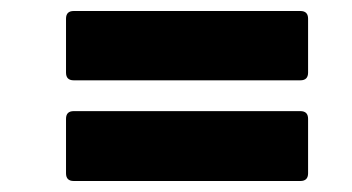

<svg xmlns="http://www.w3.org/2000/svg" viewBox="-20 -476 640 349"><path d="M114 -330Q100 -330 100 -344V-442Q100 -456 114 -456H526Q540 -456 540 -442V-344Q540 -330 526 -330ZM114 -147Q100 -147 100 -161V-260Q100 -274 114 -274H526Q540 -274 540 -260V-161Q540 -147 526 -147Z"/></svg>

Font: Sofia Sans Black
Style: Italic
Weight: 900
Italic angle: -9°
Version: Version 4.100-B